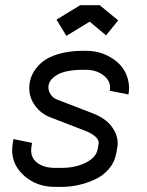

<svg xmlns="http://www.w3.org/2000/svg" viewBox="-20 -708 565 740"><path d="M364.3 -688 435.5 -629.4 388.7 -571.8 325.7 -624.5 235.8 -569.8 197.8 -632.3 289.1 -688ZM312 -512.2Q375 -512.2 424.1 -475.1Q473.1 -438 477.5 -374Q477.5 -356.4 475.1 -343.8L402.8 -358.4Q404.3 -364.3 404.3 -369.6Q404.3 -399.4 376.7 -419.2Q349.1 -439 312 -439H301.8Q231.9 -439 199.2 -418.9Q166.5 -398.9 166.5 -371.6Q166.5 -356.4 176 -343Q185.5 -329.6 200.2 -324.2L336.9 -271.5Q386.2 -252.4 409.9 -220.9Q433.6 -189.5 433.6 -155.8Q433.6 -147.5 432.1 -140.1L428.2 -117.7Q422.4 -83.5 399.9 -57.1Q377.4 -30.8 345.9 -16.4Q314.5 -2 282.2 5.1Q250 12.2 218.8 12.2H191.4Q122.6 12.2 74.7 -29.3Q26.9 -70.8 26.9 -128.4Q26.9 -146.5 31.7 -171.9L104 -157.2Q100.1 -141.6 100.1 -128.9Q100.1 -96.7 125.7 -78.9Q151.4 -61 191.4 -61H218.8Q269.5 -61 309.6 -80.6Q349.6 -100.1 356 -131.3L358.9 -146.5Q360.4 -153.8 360.4 -157.7Q360.4 -170.4 346.2 -182.6Q332 -194.8 310.5 -203.1L173.8 -255.9Q138.2 -269.5 115.5 -300.3Q92.8 -331.1 92.8 -369.6Q92.8 -396 104 -420.2Q115.2 -444.3 138.7 -465.6Q162.1 -486.8 204.1 -499.5Q246.1 -512.2 301.8 -512.2Z"/></svg>

Font: Anka/Coder Condensed
Style: Italic
Weight: 400
Width: 4
Italic angle: -12°
Monospace: yes
Version: Version 001.100